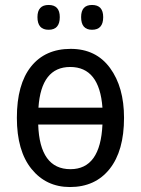

<svg xmlns="http://www.w3.org/2000/svg" viewBox="-20 -744 569 774"><path d="M351 -624Q396 -624 396 -675Q396 -724 351 -724Q307 -724 307 -675Q307 -624 351 -624ZM176 -624Q221 -624 221 -675Q221 -724 176 -724Q131 -724 131 -675Q131 -624 176 -624ZM265 -547Q162 -547 105 -475.5Q48 -404 48 -269Q48 -136 107 -63Q166 10 262 10Q364 10 422 -63Q480 -136 480 -269Q480 -393 423.5 -470Q367 -547 265 -547ZM393 -310H135Q146 -474 263 -474Q381 -474 393 -310ZM134 -242H393Q385 -62 264 -62Q140 -62 134 -242Z"/></svg>

Font: Noto Sans UI SemiCondensed
Style: Regular
Weight: 400
Width: 4
Designer: Monotype Design Team
Foundry: Monotype Imaging Inc.
Version: 1.001